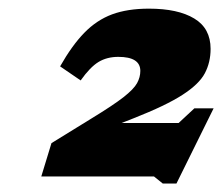

<svg xmlns="http://www.w3.org/2000/svg" viewBox="-20 -739 514 444"><path d="M474 -488.5 388 -314.5H356.5L336 -331H75.5L99 -408L191.5 -465Q241.5 -495.5 265.5 -514.2Q289.5 -533 297 -546.8Q304.5 -560.5 304.5 -575Q304.5 -607.5 253.5 -607.5Q227.5 -607.5 208 -595.8Q188.5 -584 166.5 -553L119 -585.5Q146.5 -634 175 -663.2Q203.5 -692.5 239.2 -705.8Q275 -719 324.5 -719Q391.5 -719 429.2 -696.2Q467 -673.5 467 -626Q467 -595 453.8 -569.8Q440.5 -544.5 402.2 -519.8Q364 -495 289 -465.5L261 -454.5H393L429.5 -488.5Z"/></svg>

Font: Newsreader Caption ExtraBold
Style: Italic
Weight: 800
Italic angle: -17°
Designer: Hugues Gentile
Foundry: Production Type
Version: Version 1.001